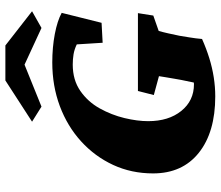

<svg xmlns="http://www.w3.org/2000/svg" viewBox="-72 -720 801 696"><g transform="rotate(-90 328.0 -371.5)"><path d="M327.1 8.8Q197.3 8.8 122.6 -50.8Q47.9 -110.4 47.9 -216.8Q47.9 -294.9 78.6 -361.3Q109.4 -427.7 164.1 -477.5Q218.8 -527.3 292 -554.7Q365.2 -582 450.2 -582Q504.9 -582 553.2 -572.8Q601.6 -563.5 629.9 -547.9L593.8 -403.3L521.5 -399.4L515.6 -493.2Q497.1 -502 479.5 -504.9Q461.9 -507.8 442.4 -507.8Q386.7 -507.8 347.2 -480.5Q307.6 -453.1 283.7 -410.2Q259.8 -367.2 248.5 -320.3Q237.3 -273.4 237.3 -234.4Q237.3 -160.2 274.4 -114.3Q311.5 -68.4 371.1 -68.4Q377 -68.4 382.8 -69.3Q388.7 -70.3 395.5 -71.3Q402.3 -72.3 408.2 -73.2L367.2 -20.5L386.7 -114.3Q388.7 -123 391.1 -139.2Q393.6 -155.3 396.5 -170.9Q399.4 -186.5 400.4 -195.3L332 -213.9L346.7 -271.5H628.9L620.1 -215.8L564.5 -196.3Q560.5 -183.6 555.7 -162.1Q550.8 -140.6 546.9 -121.1Q544.9 -108.4 541 -85Q537.1 -61.5 535.2 -39.1Q500 -23.4 465.3 -12.7Q430.7 -2 396 3.4Q361.3 8.8 327.1 8.8ZM635.7 -655.3 575.2 -621.1 410.2 -697.3H478.5L290 -621.1L235.4 -655.3L384.8 -752H511.7Z"/></g></svg>

Font: Crimson Pro Black
Style: Italic
Weight: 900
Italic angle: -12°
Designer: Jacques Le Bailly
Foundry: Baron von Fonthausen
Version: Version 1.003